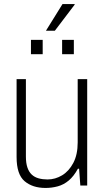

<svg xmlns="http://www.w3.org/2000/svg" viewBox="-20 -917 518 949"><path d="M205 12Q141 12 101.5 -21.5Q62 -55 62 -141V-526H108V-143Q108 -111 115.5 -89Q123 -67 137 -54Q151 -41 171 -35.5Q191 -30 215 -30Q253 -30 287 -50.5Q321 -71 342.5 -112Q364 -153 364 -213V-526H411V0H377L371 -83H365Q345 -46 320 -25Q295 -4 265.5 4Q236 12 205 12ZM133 -649V-720H191V-649ZM287 -649V-720H345V-649ZM207 -765 289 -897H349V-894L251 -765Z"/></svg>

Font: Archivo SemiCondensed Thin
Style: Regular
Weight: 250
Width: 4
Designer: Hector Gatti
Foundry: Omnibus-Type
Version: Version 2.001